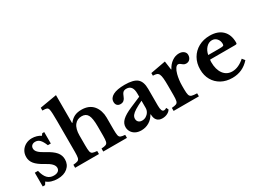

<svg xmlns="http://www.w3.org/2000/svg" viewBox="-48 -1509 2926 2198"><g transform="rotate(-30 1415.5 -410.0)"><path d="M107 -35 85 0H54V-182H96Q113 -111 145 -77.5Q177 -44 228 -44Q265 -44 285.5 -59.5Q306 -75 306 -102Q306 -130 281 -156.5Q256 -183 200 -213Q124 -254 91 -294.5Q58 -335 58 -386Q58 -431 79.5 -466Q101 -501 138 -521Q175 -541 221 -541Q252 -541 283 -532Q314 -523 336 -507L354 -531H380V-380H341Q318 -437 293.5 -462Q269 -487 234 -487Q206 -487 189.5 -472Q173 -457 173 -432Q173 -404 198 -379Q223 -354 279 -324Q360 -281 395 -239Q430 -197 430 -143Q430 -74 380.5 -32Q331 10 248 10Q205 10 168 -1.5Q131 -13 107 -35Z M710 -297V-164Q710 -110 715 -84.5Q720 -59 738.5 -51Q757 -43 797 -40V0H482V-40Q523 -43 541.5 -51Q560 -59 565.5 -83Q571 -107 571 -157V-568Q571 -681 564 -716Q559 -742 543 -748.5Q527 -755 485 -755V-792L708 -830V-461H712Q743 -502 781.5 -521Q820 -540 875 -540Q975 -540 1029 -477Q1055 -446 1068.5 -404.5Q1082 -363 1082 -319V-164Q1082 -109 1087 -83.5Q1092 -58 1110 -50.5Q1128 -43 1167 -40V0H854V-40Q894 -42 913 -50Q932 -58 937.5 -82.5Q943 -107 943 -157V-280Q943 -387 920 -430.5Q897 -474 841 -474Q781 -474 747 -431Q728 -407 719 -372.5Q710 -338 710 -297Z M1384 -278 1524 -338V-380Q1524 -491 1441 -491Q1412 -491 1397 -476.5Q1382 -462 1368 -424Q1360 -401 1343 -386Q1326 -371 1298 -371Q1270 -371 1254.5 -387.5Q1239 -404 1239 -432Q1239 -483 1292 -511.5Q1345 -540 1448 -540Q1562 -540 1610 -500Q1658 -460 1658 -364V-145Q1658 -101 1666.5 -80.5Q1675 -60 1694 -60Q1711 -60 1727 -73L1742 -44Q1729 -20 1699 -5Q1669 10 1633 10Q1587 10 1562.5 -17.5Q1538 -45 1538 -97H1533Q1506 -47 1459 -19Q1412 9 1356 9Q1310 9 1278 -8.5Q1246 -26 1230 -54Q1214 -82 1214 -114Q1214 -163 1254.5 -201.5Q1295 -240 1384 -278ZM1524 -190V-285Q1461 -255 1424 -232Q1387 -209 1371 -188Q1355 -167 1355 -143Q1355 -116 1372 -100Q1389 -84 1418 -84Q1446 -84 1470 -98Q1494 -112 1509 -136.5Q1524 -161 1524 -190Z M2012 -203V-155Q2012 -104 2019 -79.5Q2026 -55 2049 -48Q2072 -41 2118 -40V0H1784V-40Q1825 -43 1843.5 -51Q1862 -59 1867.5 -83Q1873 -107 1873 -157V-279Q1873 -341 1869.5 -378.5Q1866 -416 1856.5 -435.5Q1847 -455 1828.5 -461.5Q1810 -468 1780 -468V-503L1980 -540L1996 -425H2000Q2027 -478 2071 -509Q2115 -540 2164 -540Q2202 -540 2226 -521Q2250 -502 2250 -473Q2250 -441 2231.5 -419Q2213 -397 2181 -397Q2161 -397 2146.5 -407Q2132 -417 2120 -427Q2108 -437 2094 -437Q2075 -437 2058 -412Q2041 -387 2030 -345Q2022 -315 2017 -277.5Q2012 -240 2012 -203Z M2758 -128 2786 -93Q2695 10 2559 10Q2477 10 2415 -24Q2353 -58 2318.5 -118.5Q2284 -179 2284 -258Q2284 -341 2320.5 -404.5Q2357 -468 2422 -504Q2487 -540 2571 -540Q2677 -540 2736 -482.5Q2795 -425 2795 -323Q2795 -307 2790 -303.5Q2785 -300 2762 -300H2440Q2436 -291 2436 -267Q2436 -170 2478.5 -112.5Q2521 -55 2594 -55Q2636 -55 2677.5 -74Q2719 -93 2758 -128ZM2447 -356H2592Q2633 -356 2644 -360.5Q2655 -365 2655 -382Q2655 -426 2630 -454Q2605 -482 2567 -482Q2524 -482 2490.5 -446.5Q2457 -411 2447 -356Z"/></g></svg>

Font: Libre Baskerville
Style: Bold
Weight: 700
Designer: Pablo Impallari, Rodrigo Fuenzalida
Foundry: Pablo Impallari, Rodrigo Fuenzalida
Version: Version 1.051; ttfautohint (v1.8.4.7-5d5b)